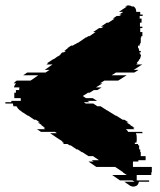

<svg xmlns="http://www.w3.org/2000/svg" viewBox="-35 -683 593 712"><path d="M458 -64H528V-44H526V-34H472V-14H518V-9H480Q478 2 471 6Q465 9 459 9Q458 9 455 8.5Q452 8 448 6L426 -9H464L456 -14H410L381 -34H435L420 -44H422L392 -64H322L293 -84H312L305 -89H332L310 -104H293L270 -119H268L253 -129H249L227 -144H223L215 -149H203L196 -154H202L194 -159H196L173 -174L151 -189H176L169 -194H117L102 -204H133L126 -209H132L118 -219H120L105 -229H113L98 -239H92L70 -254H68L53 -264Q49 -266 45.5 -269Q42 -272 39 -274H38Q31 -280 26 -289H15Q13 -295 13 -299H-15V-304H7V-309H42V-319H18V-339H24V-349H36Q36 -352 36.5 -354.5Q37 -357 37 -359H17Q18 -367 25 -374H16Q18 -377 21 -379.5Q24 -382 27 -384H78L87 -390L107 -404H51L66 -414H134L149 -424H131L160 -444H137L144 -449H140L148 -454L163 -464H165L179 -474H180L188 -479H186L193 -484H190L197 -489H202L209 -494H203L210 -499H209L217 -504H214L229 -514H235L243 -519H244L252 -524H254L283 -544H285L293 -549H297L319 -564H310L333 -579H341L349 -584H339L361 -599H367L390 -614H383L398 -624H408L416 -629H407L422 -639H406L436 -659H428L430 -660Q434 -662 437 -662.5Q440 -663 441 -663Q449 -663 454 -659H461Q470 -652 470 -642V-639H485V-629H494V-624H483V-614H490V-599H484V-584H493V-579H485V-564H493V-549H489V-544H487V-524H485V-519H483V-514H477V-504H480V-499H481V-494H487V-489H483V-484H486V-479H488Q488 -478 487.5 -477Q487 -476 487 -474L484 -464H482Q481 -459 476 -454Q475 -453 474 -452Q473 -451 472 -449H476L470 -444H493Q489 -442 486 -440Q483 -438 480 -436L461 -424H479L463 -414H395L379 -404H435L403 -384H352L336 -374H345L321 -359H342L326 -349H313L297 -339H291L272 -327L284 -319H309L325 -309H289L297 -304H276L283 -299H311L326 -289H338L361 -274H362L394 -254H396L420 -239H426L442 -229H434L450 -219H448L451 -217Q454 -216 457 -213.5Q460 -211 464 -209H457Q460 -208 464 -204H432Q434 -202 436.5 -199.5Q439 -197 440 -194H492Q494 -190 494 -189H469Q472 -183 472 -174V-159H471V-154H465V-149H477V-144H481V-129H485V-119H487V-104H505V-89H478V-84H458Z"/></svg>

Font: Rubik Glitch
Style: Regular
Weight: 400
Designer: Hubert and Fischer, NaN
Foundry: Hubert and Fischer, NaN
Version: Version 2.200